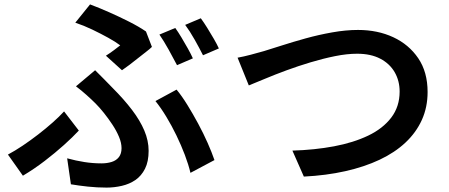

<svg xmlns="http://www.w3.org/2000/svg" viewBox="-20 -803 2040 872"><path d="M461 -550Q480 -562 498 -575.5Q516 -589 526 -597Q505 -613 471.5 -631.5Q438 -650 399.5 -668.5Q361 -687 322 -700L389 -783Q429 -768 475.5 -747.5Q522 -727 566.5 -704.5Q611 -682 643 -660L670 -590Q661 -581 644 -568Q627 -555 607 -539Q587 -523 568 -508.5Q549 -494 534 -484ZM285 -84Q325 -73 363.5 -67Q402 -61 441 -61Q466 -61 487 -67.5Q508 -74 520 -89.5Q532 -105 532 -130Q532 -154 520.5 -181.5Q509 -209 490.5 -237Q472 -265 452 -290Q432 -315 414 -333Q396 -351 372.5 -372Q349 -393 325 -411L412 -484Q433 -463 452.5 -443.5Q472 -424 491 -404Q543 -352 579.5 -304Q616 -256 635.5 -210Q655 -164 655 -118Q655 -69 638.5 -36.5Q622 -4 595 14.5Q568 33 533.5 41Q499 49 464 49Q421 49 379 44.5Q337 40 302 34ZM845 -18Q836 -56 819.5 -99.5Q803 -143 781.5 -187.5Q760 -232 735.5 -272.5Q711 -313 686 -344L782 -396Q806 -367 831 -326.5Q856 -286 880 -241.5Q904 -197 923 -154Q942 -111 954 -76ZM338 -210Q310 -180 270.5 -144.5Q231 -109 183.5 -72.5Q136 -36 84 -5L16 -101Q48 -118 83 -141.5Q118 -165 153 -192Q188 -219 218.5 -246Q249 -273 271 -297ZM776 -676Q789 -658 804 -633Q819 -608 833 -583Q847 -558 856 -538L784 -507Q768 -538 746 -577.5Q724 -617 704 -646ZM892 -720Q906 -701 921.5 -676Q937 -651 951.5 -626Q966 -601 974 -583L902 -552Q886 -584 864 -623Q842 -662 821 -690Z M1059 -541Q1087 -546 1119 -554.5Q1151 -563 1179 -571Q1209 -580 1258.5 -596Q1308 -612 1367.5 -628.5Q1427 -645 1489 -656Q1551 -667 1606 -667Q1695 -667 1766 -634Q1837 -601 1879.5 -538.5Q1922 -476 1922 -385Q1922 -316 1896 -258.5Q1870 -201 1821.5 -155.5Q1773 -110 1704 -77.5Q1635 -45 1548 -25.5Q1461 -6 1360 -1L1308 -119Q1409 -122 1497 -138.5Q1585 -155 1652 -187Q1719 -219 1757 -269Q1795 -319 1795 -387Q1795 -436 1772.5 -475Q1750 -514 1707 -536.5Q1664 -559 1602 -559Q1556 -559 1501.5 -548Q1447 -537 1390.5 -520Q1334 -503 1281 -483.5Q1228 -464 1184 -445.5Q1140 -427 1110 -415Z"/></svg>

Font: Noto Sans KR SemiBold
Style: Regular
Weight: 600
Designer: Ryoko NISHIZUKA  (kana, bopomofo & ideographs); Paul D. Hunt (Latin, Greek & Cyrillic); Sandoll Communications , Soo-you
Foundry: Adobe
Version: Version 2.004-H2;hotconv 1.0.118;makeotfexe 2.5.65603